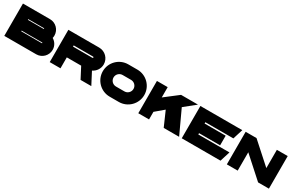

<svg xmlns="http://www.w3.org/2000/svg" viewBox="131 -1595 4057 2668"><g transform="rotate(30 2160.0 -261.5)"><path d="M633.7 -311.5C636.9 -324.3 638.6 -337.8 638.6 -351.6C638.6 -443.9 563.8 -518.8 471.5 -518.8H37V0H209.5V0H549.3C641.6 0 716.5 -74.9 716.5 -167.2C716.5 -228.7 683.2 -282.4 633.7 -311.5ZM209.5 -368.1H460.6C463.7 -368.1 466.2 -365.6 466.2 -362.5C466.2 -359.4 463.7 -356.9 460.6 -356.9H209.5ZM538.4 -172.5H209.5V-183.7H538.4C541.5 -183.7 544 -181.2 544 -178.1C544 -175 541.5 -172.5 538.4 -172.5Z M1260.8 0H1433.2L1333.2 -191.5C1391.9 -218.7 1432.6 -278 1432.6 -346.9C1432.6 -441.6 1355.9 -518.3 1261.2 -518.3H766V0H938.5V-175.6H1169.1L1260.8 0ZM938.5 -367.6H1250.3C1255.7 -367.6 1260.1 -363.2 1260.1 -357.8C1260.1 -352.4 1255.7 -348.1 1250.3 -348.1H938.5Z M1468 -259.5C1468 -116.4 1584 -0.3 1727.2 -0.3H1874.1C2017.2 -0.3 2133.3 -116.4 2133.3 -259.5C2133.3 -402.6 2017.2 -518.7 1874.1 -518.7H1727.2C1584 -518.7 1468 -402.6 1468 -259.5ZM1640.4 -258.8C1640.4 -309.8 1681.8 -351.2 1732.9 -351.2H1868.3C1919.4 -351.2 1960.8 -309.8 1960.8 -258.8C1960.8 -207.7 1919.4 -166.3 1868.3 -166.3H1732.9C1681.8 -166.3 1640.4 -207.7 1640.4 -258.8Z M2845.7 -518.4H2574.2L2359.5 -352.9V-518.3H2187V0H2359.5V-121.9L2492.2 -234.1L2594.9 0H2842.2L2668.1 -375.5Z M3506 -357.8 3556.4 -518.8H2884V-0.5H3506L3556.4 -161.6H3056.5V-182.3H3394.7V-336.9H3056.5V-357.8Z M4109 -522.6V-229.4L3781.9 -523.1V-522.6H3608V0H3781.9V-294.6L4109 -0.4V0H4282.9V-522.6Z"/></g></svg>

Font: JUMBOTRON
Style: Regular
Weight: 400
Designer: Ian Langley
Foundry: Ian Langley
Version: Version 1.005;Fontself Maker 3.5.8